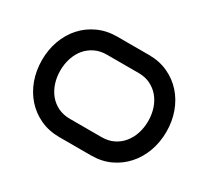

<svg xmlns="http://www.w3.org/2000/svg" viewBox="-114 -730 987 910"><g transform="rotate(30 379.5 -275.0)"><path d="M720.2 -275.9Q720.2 -218.8 702.1 -168.7Q684.1 -118.7 650.6 -81.1Q617.2 -43.5 570.6 -21.7Q523.9 0 466.8 0H293Q235.8 0 189 -21.7Q142.1 -43.5 108.6 -81.1Q75.2 -118.7 57.1 -168.7Q39.1 -218.8 39.1 -275.9Q39.1 -332.5 57.1 -382.3Q75.2 -432.1 108.6 -469.5Q142.1 -506.8 189 -528.3Q235.8 -549.8 293 -549.8H466.8Q523.9 -549.8 570.6 -528.3Q617.2 -506.8 650.6 -469.5Q684.1 -432.1 702.1 -382.3Q720.2 -332.5 720.2 -275.9ZM620.1 -275.9Q620.1 -312 609.6 -344Q599.1 -376 579.3 -399.7Q559.6 -423.3 531.2 -437.3Q502.9 -451.2 466.8 -451.2H293Q256.8 -451.2 228.3 -437.3Q199.7 -423.3 179.9 -399.7Q160.2 -376 149.7 -344Q139.2 -312 139.2 -275.9Q139.2 -239.7 149.7 -207.8Q160.2 -175.8 179.9 -151.9Q199.7 -127.9 228.3 -114Q256.8 -100.1 293 -100.1H466.8Q502.9 -100.1 531.2 -114Q559.6 -127.9 579.3 -151.9Q599.1 -175.8 609.6 -207.8Q620.1 -239.7 620.1 -275.9Z"/></g></svg>

Font: Bruno Ace SC
Style: Regular
Weight: 400
Designer: Astigmatic (AOETI)
Foundry: Astigmatic (AOETI)
Version: Version 1.000